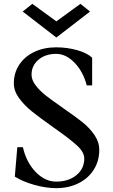

<svg xmlns="http://www.w3.org/2000/svg" viewBox="-20 -962 588 998"><path d="M57 -44 70 -197H99Q117 -118 165.5 -68Q214 -18 272 -18Q336 -18 377 -51.5Q418 -85 418 -138Q418 -171 380.5 -205.5Q343 -240 266 -294L256 -301L248 -307Q184 -352 145 -383.5Q106 -415 79 -452Q52 -489 52 -529Q52 -583 80 -625.5Q108 -668 158 -692Q208 -716 272 -716Q330 -716 382 -701Q434 -686 459 -662V-518H431Q412 -590 367.5 -636Q323 -682 272 -682Q216 -682 180 -651.5Q144 -621 144 -574Q144 -546 165.5 -518Q187 -490 217.5 -466Q248 -442 303 -404L307 -401L311 -398Q372 -356 408.5 -327Q445 -298 470.5 -261Q496 -224 496 -183Q496 -125 467.5 -80Q439 -35 388 -9.5Q337 16 272 16Q219 16 158.5 -1Q98 -18 57 -44ZM98 -902 148 -942 273 -851 398 -942 448 -902 273 -767Z"/></svg>

Font: Wittgenstein
Style: Regular
Weight: 400
Designer: Jörg Drees
Foundry: Jörg Drees
Version: Version 1.003;Glyphs 3.1.2 (3151)